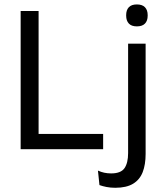

<svg xmlns="http://www.w3.org/2000/svg" viewBox="-20 -690 761 888"><path d="M158.5 0H75.5V-639H158.5ZM120 -70.5H457V0H120ZM572.5 -66.5V-488H653.5V-66.5ZM613 -568Q588 -568 575.8 -581.2Q563.5 -594.5 563.5 -617.5V-620Q563.5 -643.5 575.8 -656.5Q588 -669.5 613 -669.5Q638 -669.5 650.5 -656.5Q663 -643.5 663 -620V-617.5Q663 -594 650.5 -581Q638 -568 613 -568ZM513 178.5Q491.5 178.5 472.5 174.8Q453.5 171 440 166L433 99Q447 105.5 462.2 108.8Q477.5 112 494 112Q539 112 555.8 87.8Q572.5 63.5 572.5 18V-136.5H653.5V22Q653.5 71 640 106Q626.5 141 595.5 159.8Q564.5 178.5 513 178.5Z"/></svg>

Font: Anek Latin Medium
Style: Regular
Weight: 400
Version: Version 1.003